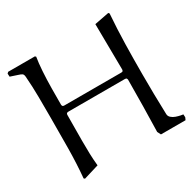

<svg xmlns="http://www.w3.org/2000/svg" viewBox="-153 -847 1012 1007"><g transform="rotate(-30 353.0 -344.0)"><path d="M700.2 -14.2 693.8 0H544.9L534.2 -21Q536.1 -94.2 537.6 -177.7Q539.1 -261.2 539.1 -334Q539.1 -337.9 536.6 -342Q534.2 -346.2 526.9 -346.2H184.1Q170.9 -346.2 170.9 -334Q170.9 -299.8 170.4 -259.5Q169.9 -219.2 169.9 -178.2Q169.9 -135.3 170.9 -99.6Q171.9 -64 175.8 -25.9L84 2L78.1 -2.9Q85.9 -87.9 86.9 -181.9Q87.9 -275.9 87.9 -367.2Q87.9 -429.2 87.4 -491.7Q86.9 -554.2 82 -616.2Q81.1 -630.4 74.5 -635.3Q67.9 -640.1 53 -644.5Q38.1 -648.9 8.8 -659.2L7.8 -678.2L15.1 -685.1H176.8L182.1 -680.2Q176.3 -646 173.1 -597.4Q169.9 -548.8 169.4 -495.8Q168.9 -442.9 168.9 -397Q168.9 -393.1 171.4 -388.9Q173.8 -384.8 181.2 -384.8H526.9Q534.7 -384.8 536.9 -388.9Q539.1 -393.1 539.1 -397Q539.1 -461.9 537.6 -535.4Q536.1 -608.9 536.1 -672.9L624 -689.9L628.9 -684.1Q622.1 -593.3 620.1 -503.2Q618.2 -413.1 618.2 -321.8Q618.2 -260.7 619.1 -200.4Q620.1 -140.1 622.1 -79.1Q622.1 -65.9 632.6 -56.4Q643.1 -46.9 657.5 -42Q671.9 -37.1 683.8 -34.7Q695.8 -32.2 699.2 -32.2Z"/></g></svg>

Font: Aref Ruqaa
Style: Regular
Weight: 400
Designer: Abdullah Aref
Version: Version 1.002